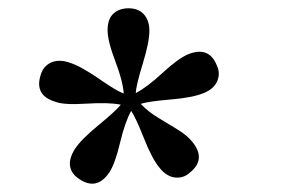

<svg xmlns="http://www.w3.org/2000/svg" viewBox="-20 -594 680 464"><path d="M308 -369Q335 -383 373 -418Q411 -453 435 -463Q485 -483 504 -436Q513 -417 505 -398Q497 -379 472 -369Q446 -358 392 -353.5Q338 -349 320 -343Q338 -324 363 -309Q388 -294 410 -280.5Q432 -267 445 -251Q479 -209 439 -177Q424 -163 403.5 -165Q383 -167 366 -188Q348 -209 328 -259.5Q308 -310 297 -326Q282 -299 270 -248.5Q258 -198 244 -177Q214 -133 172 -161Q153 -173 149.5 -191.5Q146 -210 161 -234Q176 -257 218 -291.5Q260 -326 272 -341Q243 -347 188.5 -343.5Q134 -340 114 -348Q63 -363 78 -412Q84 -433 101.5 -442Q119 -451 144 -444Q161 -439 180.5 -428Q200 -417 215 -406.5Q230 -396 248 -384.5Q266 -373 279 -368Q277 -398 258.5 -446.5Q240 -495 240 -521Q240 -548 254 -561Q268 -574 291 -574Q305 -574 316 -568.5Q327 -563 334 -550.5Q341 -538 341 -520Q341 -492 325 -440Q309 -388 308 -369Z"/></svg>

Font: Libertinus Mono
Style: Regular
Weight: 400
Designer: Philipp H. Poll
Foundry: Khaled Hosny
Version: Version 6.7